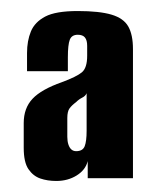

<svg xmlns="http://www.w3.org/2000/svg" viewBox="-20 -587 282 348"><path d="M82 -259Q66 -259 53 -263.5Q40 -268 31.5 -280.5Q23 -293 23 -319V-364Q23 -391 39 -408Q55 -425 92 -438Q119 -448 128.5 -456Q138 -464 138 -486V-504Q138 -514 134 -519Q130 -524 121 -524Q110 -524 106.5 -515Q103 -506 103 -483V-458H29V-491Q29 -513 36 -530Q43 -547 62 -557Q81 -567 121 -567Q160 -567 182 -560.5Q204 -554 212.5 -539Q221 -524 221 -498V-264H139V-295Q135 -279 119 -269Q103 -259 82 -259ZM118 -313Q130 -313 133.5 -322Q137 -331 137 -350V-418Q135 -413 129 -410Q123 -407 118 -402Q110 -396 106 -390.5Q102 -385 102 -373V-339Q102 -331 104 -325Q106 -319 109.5 -316Q113 -313 118 -313Z"/></svg>

Font: Alumni Sans ExtraBold
Style: Regular
Weight: 800
Designer: Robert E. Leuschke
Foundry: Robert E. Leuschke
Version: Version 1.018